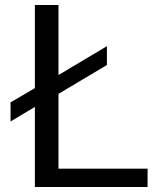

<svg xmlns="http://www.w3.org/2000/svg" viewBox="-20 -745 640 765"><path d="M119 -319 22 -261V-337L119 -394V-725H213V-446L406 -561V-486L213 -371V-73H568V0H119Z"/></svg>

Font: JuliaMono
Style: Regular
Weight: 400
Monospace: yes
Designer: cormullion
Foundry: corm
Version: Version 0.055; ttfautohint (v1.8.4)